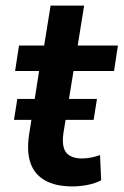

<svg xmlns="http://www.w3.org/2000/svg" viewBox="-20 -657 442 687"><path d="M239 10Q179 10 141 -11.5Q103 -33 89 -74Q75 -115 84 -175L120 -403H34L48 -494H138L161 -637H281L258 -494H402L388 -403H243L207 -181Q200 -132 217 -111Q234 -90 274 -90Q290 -90 307 -93.5Q324 -97 338 -102L342 -12Q322 -1 294 4.5Q266 10 239 10ZM30 -228 42 -303H327L315 -228Z"/></svg>

Font: Nunito Sans 10pt SemiCondensed
Style: Bold Italic
Weight: 700
Width: 4
Italic angle: -9°
Designer: Vernon Adams
Foundry: Vernon Adams
Version: Version 3.101;gftools[0.9.27]